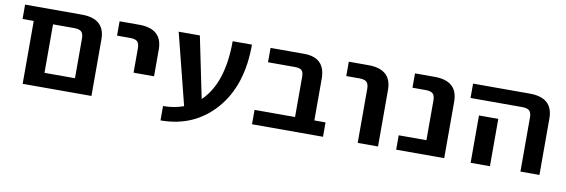

<svg xmlns="http://www.w3.org/2000/svg" viewBox="-48 -856 3749 1272"><g transform="rotate(10 1827.0 -220.0)"><path d="M39.1 -422.9V-519.5H420.9Q577.1 -519.5 577.1 -379.9V0H114.3V-422.9ZM244.1 -96.7H449.2V-363.3Q449.2 -396.5 435.1 -409.7Q420.9 -422.9 385.7 -422.9H244.1Z M674.8 -422.9V-519.5H806.6Q962.9 -519.5 962.9 -379.9V-200.2H825.2V-363.3Q825.2 -396.5 811.5 -409.7Q797.9 -422.9 762.7 -422.9Z M1055.7 -16.6Q1130.9 -16.6 1193.4 -40L1072.3 -519.5H1214.8L1299.8 -106.4Q1435.5 -236.3 1435.5 -519.5H1565.4Q1565.4 -243.2 1423.3 -81.5Q1281.2 80.1 1055.7 80.1Z M1657.2 0V-96.7H1929.7V-367.2Q1929.7 -399.4 1916.5 -411.1Q1903.3 -422.9 1870.1 -422.9H1690.4V-519.5H1915Q2059.6 -519.5 2059.6 -377V-96.7H2134.8V0Z M2216.8 -422.9V-519.5H2348.6Q2504.9 -519.5 2504.9 -379.9V0H2368.2V-363.3Q2368.2 -396.5 2354 -409.7Q2339.8 -422.9 2304.7 -422.9Z M2627 0V-96.7H2813.5V-363.3Q2813.5 -396.5 2799.3 -409.7Q2785.2 -422.9 2750 -422.9H2662.1V-519.5H2793.9Q2950.2 -519.5 2950.2 -379.9V0Z M3052.7 -422.9V-519.5H3434.6Q3590.8 -519.5 3590.8 -379.9V0H3462.9V-363.3Q3462.9 -396.5 3448.7 -409.7Q3434.6 -422.9 3399.4 -422.9ZM3127.9 0V-318.4H3257.8V0Z"/></g></svg>

Font: GenEi M Gothic v2 Bold
Style: Regular
Weight: 700
Version: Version 2.0